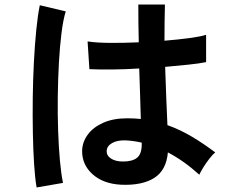

<svg xmlns="http://www.w3.org/2000/svg" viewBox="-20 -794 1040 844"><path d="M512 18Q434 14 387 -28Q340 -70 341 -132Q342 -170 366 -202.5Q390 -235 434 -254.5Q478 -274 539 -274Q571 -274 599 -271Q598 -315 596 -371Q594 -427 592 -493Q530 -489 472 -488.5Q414 -488 373 -490L365 -612Q402 -606 462.5 -605.5Q523 -605 590 -608Q589 -648 588.5 -689.5Q588 -731 588 -774H705Q704 -736 703.5 -696Q703 -656 703 -615Q763 -620 812 -626.5Q861 -633 886 -641V-521Q858 -515 810 -510Q762 -505 706 -500Q708 -427 711 -360.5Q714 -294 716 -244Q772 -224 824 -193Q876 -162 926 -124Q915 -115 900.5 -96.5Q886 -78 874 -58.5Q862 -39 856 -26Q789 -87 718 -124Q711 -45 657.5 -11.5Q604 22 512 18ZM141 30Q134 -9 130 -70.5Q126 -132 124.5 -207.5Q123 -283 124 -363.5Q125 -444 129 -521Q133 -598 139.5 -663Q146 -728 155 -771L269 -744Q258 -709 250.5 -650Q243 -591 239 -518.5Q235 -446 234 -369Q233 -292 235.5 -219.5Q238 -147 243.5 -87Q249 -27 257 10ZM521 -84Q562 -84 582.5 -100.5Q603 -117 603 -160V-167Q569 -175 532 -177Q495 -178 472.5 -165Q450 -152 449 -131Q448 -110 468 -97Q488 -84 521 -84Z"/></svg>

Font: Zen Kaku Gothic New
Style: Bold
Weight: 700
Designer: Yoshimichi Ohira
Foundry: Positype
Version: Version 1.002